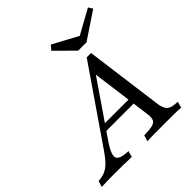

<svg xmlns="http://www.w3.org/2000/svg" viewBox="-265 -924 1079 1079"><g transform="rotate(-45 274.5 -384.5)"><path d="M-63.7 0 -53.2 -36.3Q-24.2 -37.9 -1.6 -47.2Q21 -56.5 41.5 -76.6Q62.1 -96.8 85.5 -130.6L391.1 -575H425.8L487.9 -106.5Q491.9 -80.6 500.8 -65.3Q509.7 -50 528.2 -43.5Q546.8 -37.1 576.6 -36.3L566.9 0Q547.6 -1.6 514.9 -2Q482.3 -2.4 439.5 -2.4Q391.1 -2.4 355.2 -2Q319.4 -1.6 299.2 0L309.7 -36.3Q353.2 -37.1 375.4 -42.7Q397.6 -48.4 404 -62.9Q410.5 -77.4 407.3 -104L357.3 -481.5L376.6 -496L144.4 -157.3Q114.5 -113.7 107.7 -87.5Q100.8 -61.3 119.8 -49.6Q138.7 -37.9 184.7 -36.3L174.2 0Q141.1 -1.6 106.5 -2Q71.8 -2.4 37.9 -2.4Q13.7 -2.4 -11.3 -2Q-36.3 -1.6 -63.7 0ZM163.7 -204.8 187.9 -241.1H425.8L430.6 -204.8ZM594.4 -768.5 610.5 -742.7 450 -635.5H383.9L276.6 -741.9L299.2 -768.5L471.8 -675.8L424.2 -674.2Z"/></g></svg>

Font: Playfair 9pt
Style: Italic
Weight: 400
Italic angle: -15.6°
Designer: Claus Eggers Sørensen
Foundry: Claus Eggers Sørensen
Version: Version 2.001;gftools[0.9.30]